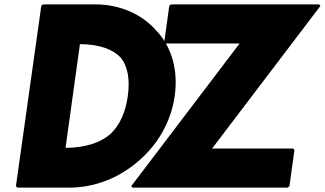

<svg xmlns="http://www.w3.org/2000/svg" viewBox="-20 -852 1487 879"><path d="M565 -412C555 -340 530 -280 484 -237C439 -199 373 -176 280 -175L346 -650C437 -649 497 -626 533 -588C567 -545 575 -484 565 -412ZM177 -832 169 -825 53 0 59 7H297C413 7 524 -37 612 -113L613 -114L621 -121C704 -194 763 -295 780 -413C796 -529 767 -630 704 -703H703L697 -710C632 -786 531 -832 415 -832ZM1447 -825 1441 -832H763L755 -825L732 -660L738 -653H1077L581 0L587 7H1297L1305 0L1328 -165L1322 -172H951Z"/></svg>

Font: Hussar Woodtype
Style: BlkObl
Weight: 900
Foundry: Cannot Into Space Fonts
Version: Version 1.07